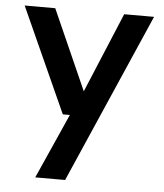

<svg xmlns="http://www.w3.org/2000/svg" viewBox="-52 -547 694 813"><g transform="rotate(5 295.0 -140.5)"><path d="M128 220 251 -56H221L20 -501H150L301 -161L443 -501H570L255 220Z"/></g></svg>

Font: DM Sans 17pt SemiBold
Style: Regular
Weight: 600
Version: Version 4.004;gftools[0.9.30]